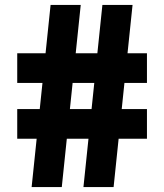

<svg xmlns="http://www.w3.org/2000/svg" viewBox="-20 -760 667 780"><path d="M319 0 396 -740H518.5L441.5 0ZM50 -196.5V-317H577V-196.5ZM108.5 0 185.5 -740H308L231 0ZM50 -423V-543.5H577V-423Z"/></svg>

Font: Encode Sans Condensed Thin
Style: Bold
Weight: 700
Version: Version 3.002